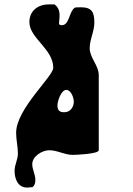

<svg xmlns="http://www.w3.org/2000/svg" viewBox="-20 -827 602 869"><path d="M240 -350C240 -368 256 -420 280 -420C302 -420 314 -384 314 -367C314 -342 298 -319 271 -319C250 -319 240 -327 240 -350ZM46 -54C46 -17 61 22 103 22C107 22 123 20 127 20C138 12 140 0 140 -13C140 -38 126 -59 126 -84C126 -119 170 -147 203 -147C240 -147 272 -126 309 -126C322 -126 427 -130 427 -147V-487C427 -531 386 -565 386 -609C386 -649 407 -684 407 -725C407 -771 396 -794 347 -794C343 -794 324 -794 320 -793C292 -777 295 -713 260 -713C255 -713 249 -713 247 -720C250 -756 256 -785 227 -807H200C152 -807 113 -778 113 -727C113 -654 221 -606 221 -520C221 -481 53 -334 53 -226C53 -194 61 -164 61 -132C61 -104 46 -82 46 -54Z"/></svg>

Font: Charger
Style: Overspray
Weight: 400
Designer: Jasper
Foundry: Cannot Into Space Fonts
Version: Version 0.980